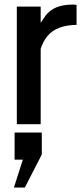

<svg xmlns="http://www.w3.org/2000/svg" viewBox="-20 -544 358 841"><path d="M41 277.3 80.1 155.3H43.9V36.6H163.1V132.8L88.9 277.3ZM53.7 0V-515.1H158.2V-444.3Q160.2 -446.8 167 -457L178.7 -474.6Q214.8 -523.9 297.9 -523.9Q306.6 -523.9 315.4 -522.5V-435.1Q226.6 -433.6 187.5 -385.7Q169.9 -364.3 158.2 -330.6V0Z"/></svg>

Font: News Cycle
Style: Bold
Weight: 700
Version: Version 0.5.1